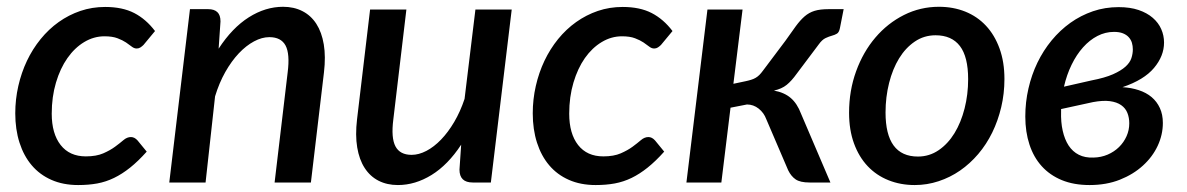

<svg xmlns="http://www.w3.org/2000/svg" viewBox="-20 -538 3498 566"><path d="M412.5 -91Q387 -62.5 363.5 -43.8Q340 -25 316.2 -13.5Q292.5 -2 266.8 2.8Q241 7.5 210.5 7.5Q166 7.5 131.5 -7.8Q97 -23 73.5 -50.8Q50 -78.5 37.5 -117.5Q25 -156.5 25 -204Q25 -245 34 -284.5Q43 -324 59.5 -358.8Q76 -393.5 99.8 -422.8Q123.5 -452 153 -473Q182.5 -494 217 -505.8Q251.5 -517.5 290 -517.5Q341 -517.5 375.8 -499.5Q410.5 -481.5 437 -446.5L403 -405.5Q399 -401.5 394 -398.2Q389 -395 383 -395Q375.5 -395 368.5 -400.5Q361.5 -406 351.5 -412.8Q341.5 -419.5 326.5 -425.2Q311.5 -431 288 -431Q256.5 -431 228.2 -414Q200 -397 178.8 -366.8Q157.5 -336.5 145 -294.5Q132.5 -252.5 132.5 -203Q132.5 -144 158.8 -110.5Q185 -77 233 -77Q264 -77 284.5 -86Q305 -95 319.2 -105.5Q333.5 -116 344 -125Q354.5 -134 366 -134Q376.5 -134 385.5 -124L412.5 -91Z M479 0 540 -511H594Q611.5 -511 620.8 -502.2Q630 -493.5 630 -475L624.5 -394.5Q664.5 -456 713.5 -487Q762.5 -518 814.5 -518Q846.5 -518 871.5 -505.2Q896.5 -492.5 912.5 -467.8Q928.5 -443 934.5 -407Q940.5 -371 935 -324.5L896.5 0H789.5L828 -324.5Q835 -379 821.8 -403.8Q808.5 -428.5 774 -428.5Q752 -428.5 728.8 -416Q705.5 -403.5 684 -380.8Q662.5 -358 644.2 -325.8Q626 -293.5 614 -254L586 0Z M1178 -510 1139.5 -186Q1132.5 -131.5 1145.8 -106.5Q1159 -81.5 1193.5 -81.5Q1214.5 -81.5 1237 -93.2Q1259.5 -105 1280.2 -126.5Q1301 -148 1319 -178.5Q1337 -209 1349.5 -246.5L1381.5 -510H1488.5L1427 0H1373.5Q1334.5 0 1334.5 -38L1339.5 -111.5Q1300.5 -52 1252.2 -22.2Q1204 7.5 1153 7.5Q1121 7.5 1096 -5.2Q1071 -18 1055 -42.8Q1039 -67.5 1033 -103.5Q1027 -139.5 1032.5 -186L1071 -510Z M1938 -91Q1912.5 -62.5 1889 -43.8Q1865.5 -25 1841.8 -13.5Q1818 -2 1792.2 2.8Q1766.5 7.5 1736 7.5Q1691.5 7.5 1657 -7.8Q1622.5 -23 1599 -50.8Q1575.5 -78.5 1563 -117.5Q1550.5 -156.5 1550.5 -204Q1550.5 -245 1559.5 -284.5Q1568.5 -324 1585 -358.8Q1601.5 -393.5 1625.2 -422.8Q1649 -452 1678.5 -473Q1708 -494 1742.5 -505.8Q1777 -517.5 1815.5 -517.5Q1866.5 -517.5 1901.2 -499.5Q1936 -481.5 1962.5 -446.5L1928.5 -405.5Q1924.5 -401.5 1919.5 -398.2Q1914.5 -395 1908.5 -395Q1901 -395 1894 -400.5Q1887 -406 1877 -412.8Q1867 -419.5 1852 -425.2Q1837 -431 1813.5 -431Q1782 -431 1753.8 -414Q1725.5 -397 1704.2 -366.8Q1683 -336.5 1670.5 -294.5Q1658 -252.5 1658 -203Q1658 -144 1684.2 -110.5Q1710.5 -77 1758.5 -77Q1789.5 -77 1810 -86Q1830.5 -95 1844.8 -105.5Q1859 -116 1869.5 -125Q1880 -134 1891.5 -134Q1902 -134 1911 -124L1938 -91Z M2295.5 -418Q2313 -443 2326 -460.8Q2339 -478.5 2352 -489.8Q2365 -501 2381.2 -506Q2397.5 -511 2422 -511H2467L2456 -455Q2453.5 -442.5 2447.2 -438.8Q2441 -435 2432.5 -432.8Q2424 -430.5 2413.8 -425.8Q2403.5 -421 2393.5 -407L2328.5 -320.5Q2313.5 -299.5 2299 -287.8Q2284.5 -276 2261.5 -271Q2292 -265.5 2311 -249.2Q2330 -233 2341.5 -202.5L2428 0H2366.5Q2339 0 2325.5 -9.2Q2312 -18.5 2303.5 -36L2239 -186.5Q2232 -205.5 2216.5 -217.8Q2201 -230 2182 -230L2133.5 -220.5L2106.5 0H2003.5L2065.5 -510H2169L2142 -291L2177.5 -298.5Q2187 -300.5 2194.2 -302.8Q2201.5 -305 2207.5 -308.5Q2213.5 -312 2218.5 -317Q2223.5 -322 2229 -329.5Z M2686 -76.5Q2719.5 -76.5 2747 -95.2Q2774.5 -114 2793.8 -145.5Q2813 -177 2823.5 -218.2Q2834 -259.5 2834 -304.5Q2834 -370.5 2809.8 -402.2Q2785.5 -434 2738 -434Q2704 -434 2676.8 -415.5Q2649.5 -397 2630.5 -366Q2611.5 -335 2601 -293.5Q2590.5 -252 2590.5 -206.5Q2590.5 -76.5 2686 -76.5ZM2676.5 7.5Q2634.5 7.5 2599 -6.8Q2563.5 -21 2537.8 -48.2Q2512 -75.5 2497.5 -115.2Q2483 -155 2483 -205.5Q2483 -271 2503.8 -328Q2524.5 -385 2560.5 -427.2Q2596.5 -469.5 2644.8 -493.8Q2693 -518 2748 -518Q2790 -518 2825.5 -503.8Q2861 -489.5 2886.5 -462.2Q2912 -435 2926.5 -395.2Q2941 -355.5 2941 -305Q2941 -262 2931.5 -222Q2922 -182 2905 -147.2Q2888 -112.5 2863.8 -84Q2839.5 -55.5 2810.2 -35.2Q2781 -15 2747 -3.8Q2713 7.5 2676.5 7.5Z M3411.5 -412.5Q3411.5 -373 3382 -337.8Q3352.5 -302.5 3289 -281Q3315 -279.5 3337 -272.2Q3359 -265 3374.8 -251.8Q3390.5 -238.5 3399.2 -219.5Q3408 -200.5 3408 -175.5Q3408 -141 3392.8 -108.2Q3377.5 -75.5 3349.2 -49.8Q3321 -24 3281.2 -8.2Q3241.5 7.5 3192 7.5Q3145.5 7.5 3110.2 -7Q3075 -21.5 3051 -48Q3027 -74.5 3014.8 -111.8Q3002.5 -149 3002.5 -194.5Q3002.5 -237 3011.8 -277.2Q3021 -317.5 3038.2 -353.2Q3055.5 -389 3080.2 -419Q3105 -449 3135.5 -470.8Q3166 -492.5 3201.8 -504.8Q3237.5 -517 3277.5 -517Q3311.5 -517 3336.5 -508.5Q3361.5 -500 3378.2 -485.5Q3395 -471 3403.2 -452.2Q3411.5 -433.5 3411.5 -412.5ZM3108 -216.5V-209.5Q3107 -178 3112.8 -152.5Q3118.5 -127 3130.2 -109Q3142 -91 3160.2 -81.8Q3178.5 -72.5 3203.5 -73.5Q3226 -74 3245.2 -82.2Q3264.5 -90.5 3278.8 -104.5Q3293 -118.5 3301 -136.5Q3309 -154.5 3309 -174.5Q3309 -191 3303.5 -205Q3298 -219 3285.2 -228Q3272.5 -237 3252 -239.8Q3231.5 -242.5 3202 -237ZM3264 -444Q3238.5 -444 3215.2 -432Q3192 -420 3172.8 -398.5Q3153.5 -377 3139 -347.2Q3124.5 -317.5 3116.5 -282.5L3198 -301Q3237 -308.5 3260.8 -319Q3284.5 -329.5 3297.8 -341.5Q3311 -353.5 3315.2 -366.5Q3319.5 -379.5 3319.5 -392.5Q3319.5 -402.5 3316.8 -411.8Q3314 -421 3307.5 -428.2Q3301 -435.5 3290.2 -439.8Q3279.5 -444 3264 -444Z"/></svg>

Font: Lato Semibold
Style: Italic
Weight: 600
Italic angle: -7°
Designer: Lukasz Dziedzic
Foundry: tyPoland Lukasz Dziedzic
Version: Version 2.006; 2014-01-15